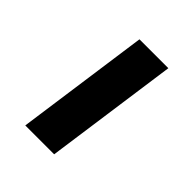

<svg xmlns="http://www.w3.org/2000/svg" viewBox="-121 -537 503 503"><g transform="rotate(45 130.5 -285.5)"><path d="M54 -100H161L213 -471H106Z"/></g></svg>

Font: Ronzino Medium
Style: Italic
Weight: 500
Italic angle: -7.99998°
Designer: Nunzio Mazzaferro
Foundry: Collletttivo
Version: Version 1.000;Glyphs 3.3 (3337)